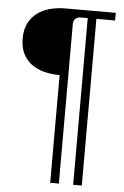

<svg xmlns="http://www.w3.org/2000/svg" viewBox="-58 -639 616 950"><g transform="rotate(5 249.5 -164.0)"><path d="M228 -597H478V-559H385V269H342V-559H309Q271 -559 271 -521V269H228V-266Q188 -266 152 -275Q116 -284 89 -303.5Q62 -323 46 -354.5Q30 -386 30 -431Q30 -475 46 -506.5Q62 -538 89 -558Q116 -578 152 -587.5Q188 -597 228 -597Z"/></g></svg>

Font: Gamine
Style: Bold
Weight: 700
Designer: Tapiwanashe Sebastian Garikayi
Version: Version 1.000